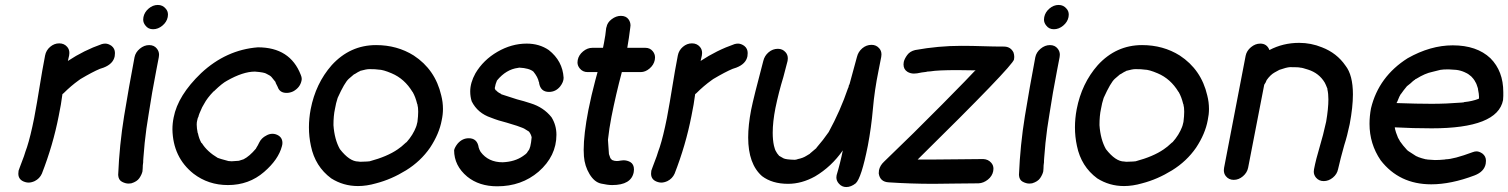

<svg xmlns="http://www.w3.org/2000/svg" viewBox="-20 -726 6088 775"><path d="M95 11Q89 11 82 9Q54 1 54 -25Q54 -31 55 -37Q57 -44 60 -51Q82 -108 83 -115L89 -132Q103 -175 118 -250Q130 -314 140 -377Q150 -440 162 -502Q166 -523 182.5 -537Q199 -551 219 -551Q239 -551 251 -537Q260 -527 260 -512Q260 -507 259 -502L254 -480Q319 -523 391 -548Q398 -550 405 -550Q417 -550 430 -541Q444 -530 444 -512Q444 -506 443 -499Q437 -468 398 -453L383 -448Q354 -436 305 -407L298 -402Q266 -379 237 -350L232 -346Q227 -306 217 -258Q194 -140 149 -25Q140 -5 120 5Q107 11 95 11Z M598 -608Q578 -608 567 -623Q558 -634 558 -647Q558 -652 559 -657Q563 -677 580 -691.5Q597 -706 617 -706Q637 -706 649 -691Q658 -681 658 -667Q658 -662 657 -657Q653 -637 635.5 -622.5Q618 -608 598 -608ZM556 -46Q556 -40 555 -34Q552 -21 542.5 -7Q533 7 510 14Q505 15 499 15Q486 15 472 7.5Q458 0 457 -20Q462 -141 481 -257.5Q500 -374 523 -495Q527 -515 544.5 -529.5Q562 -544 582 -544Q602 -544 613 -530Q622 -519 622 -505Q622 -500 621 -495L611 -443Q593 -351 580 -265Q570 -207 564 -149L559 -91L558 -77V-71Q556 -59 556 -46Z M900 21Q821 21 761 -25Q678 -91 676 -204Q676 -228 681 -252Q698 -341 792 -431Q893 -525 1021 -535Q1151 -535 1194 -424Q1198 -415 1198 -407Q1198 -403 1197 -400Q1191 -372 1163 -357Q1150 -351 1137 -351Q1109 -351 1101 -375L1092 -393L1093 -394L1076 -415Q1071 -421 1056 -428Q1048 -434 1009 -437Q961 -437 896 -400Q877 -390 846 -360Q845 -358 842 -357Q816 -330 804 -307L796 -293Q782 -263 781 -255Q778 -251 776 -240Q774 -233 774 -223Q774 -209 778 -189L779 -188Q783 -167 793 -149L795 -148Q816 -114 860 -88Q863 -88 864 -87Q865 -86 902 -76L915 -75L944 -77L963 -83Q987 -95 1013 -126L1015 -130Q1021 -139 1026 -150Q1035 -169 1055 -179Q1067 -186 1080 -186Q1086 -186 1093 -184Q1120 -175 1120 -149Q1120 -143 1118 -136Q1104 -82 1046 -32Q985 21 900 21Z M1425 25Q1366 25 1317 -6Q1252 -54 1235 -137Q1227 -174 1227 -212Q1227 -248 1234 -285Q1254 -389 1319 -463Q1393 -544 1498 -544Q1583 -544 1650 -502Q1737 -445 1761 -341Q1768 -314 1768 -286Q1768 -264 1763 -241Q1753 -186 1716 -130Q1678 -75 1619 -38.5Q1560 -2 1498 14Q1460 25 1425 25ZM1434 -73Q1450 -73 1461 -74L1472 -75Q1543 -94 1585 -123Q1599 -132 1619 -151Q1620 -152 1621 -152Q1647 -181 1660 -215Q1660 -218 1661 -218L1665 -234Q1668 -258 1668 -275Q1668 -293 1665 -303V-305L1664 -306Q1657 -335 1646 -354Q1646 -355 1645 -355Q1613 -408 1561 -430Q1526 -445 1508 -445Q1497 -447 1471 -447Q1459 -447 1434 -440L1433 -439Q1424 -435 1417.5 -430.5Q1411 -426 1409 -426L1388 -408Q1371 -393 1343 -331Q1336 -310 1332 -286Q1326 -259 1326 -221Q1330 -163 1352 -124Q1391 -74 1426 -74Z M1981 -363Q1980 -363 1980 -364ZM1987 26Q1914 26 1866 -13Q1813 -57 1813 -120Q1816 -132 1827 -146Q1846 -168 1872 -168Q1906 -168 1912 -132V-131Q1915 -121 1920 -113Q1951 -71 2009 -71Q2058 -73 2091 -96Q2104 -105 2106.5 -108.5Q2109 -112 2112 -117Q2122 -126 2126 -172Q2123 -185 2115 -195L2094 -208Q2092 -208 2089 -210Q2076 -216 2025 -231Q1992 -239 1962 -251Q1908 -269 1884 -317Q1878 -336 1878 -357Q1878 -392 1899 -430Q1931 -484 1988 -517Q2045 -550 2106 -550Q2157 -550 2195 -524Q2251 -480 2255 -412Q2255 -395 2241 -377Q2223 -355 2196 -355Q2162 -355 2156 -391V-393Q2156 -395 2155 -395Q2151 -415 2133 -437Q2116 -451 2076 -453Q2074 -452 2071 -452Q2023 -446 1986 -401Q1980 -388 1977 -370L1981 -360V-363Q1989 -353 2001 -348Q2002 -346 2005 -345Q2059 -327 2067 -325Q2095 -318 2122 -309Q2174 -293 2206 -253Q2226 -221 2226 -182Q2226 -96 2154 -33Q2085 26 1987 26Z M2451 21Q2433 21 2406 15Q2379 9 2359.5 -23.5Q2340 -56 2337 -95Q2336 -107 2336 -121Q2336 -184 2355 -282Q2367 -342 2383 -402L2392 -435H2352Q2332 -435 2320 -450Q2311 -461 2311 -474Q2311 -479 2312 -484Q2316 -504 2333.5 -518.5Q2351 -533 2371 -533H2414L2418 -553Q2424 -583 2427 -614L2428 -616Q2431 -635 2449 -648.5Q2467 -662 2486 -662Q2507 -662 2517 -648Q2525 -637 2525 -623Q2525 -619 2524 -614Q2519 -573 2512 -533H2585Q2604 -533 2615 -519Q2624 -508 2624 -494Q2624 -489 2623 -484Q2619 -464 2602 -449.5Q2585 -435 2566 -435H2490Q2466 -345 2448 -254Q2439 -208 2434 -162L2435 -147L2438 -104L2444 -87Q2447 -85 2448 -83.5Q2449 -82 2449 -81L2451 -80Q2460 -76 2469 -76Q2473 -76 2477 -76.5Q2481 -77 2486.5 -78Q2492 -79 2497 -79Q2511 -79 2524 -72Q2539 -63 2539 -42Q2539 -37 2538 -31Q2528 21 2451 21Z M2649 11Q2643 11 2636 9Q2608 1 2608 -25Q2608 -31 2609 -37Q2611 -44 2614 -51Q2636 -108 2637 -115L2643 -132Q2657 -175 2672 -250Q2684 -314 2694 -377Q2704 -440 2716 -502Q2720 -523 2736.5 -537Q2753 -551 2773 -551Q2793 -551 2805 -537Q2814 -527 2814 -512Q2814 -507 2813 -502L2808 -480Q2873 -523 2945 -548Q2952 -550 2959 -550Q2971 -550 2984 -541Q2998 -530 2998 -512Q2998 -506 2997 -499Q2991 -468 2952 -453L2937 -448Q2908 -436 2859 -407L2852 -402Q2820 -379 2791 -350L2786 -346Q2781 -306 2771 -258Q2748 -140 2703 -25Q2694 -5 2674 5Q2661 11 2649 11Z M3396 29Q3378 29 3366 15Q3356 4 3356 -10Q3356 -14 3357 -19Q3372 -69 3382 -119Q3336 -53 3270 -14Q3216 16 3161 16Q3097 16 3056 -15Q3000 -64 3000 -171Q3000 -221 3012 -283Q3022 -333 3061 -480Q3066 -501 3082.5 -515Q3099 -529 3120 -529Q3139 -529 3151 -515Q3160 -505 3160 -490Q3160 -485 3159 -480L3142 -415Q3123 -353 3110 -290Q3099 -234 3099 -190Q3099 -161 3104 -138Q3106 -130 3108 -124Q3110 -118 3114 -112Q3114 -110 3125 -97Q3133 -92 3142.5 -87Q3152 -82 3187 -81Q3194 -81 3201 -84Q3221 -88 3235 -97L3250 -106H3249L3275 -128L3276 -130Q3303 -161 3325 -193Q3372 -279 3403 -370Q3404 -371 3405 -374Q3406 -383 3409 -386L3439 -496Q3444 -517 3460.5 -531Q3477 -545 3498 -545Q3517 -545 3529 -531Q3538 -521 3538 -506Q3538 -501 3537 -496L3526 -440Q3510 -362 3503.5 -287Q3497 -212 3483 -138Q3457 -7 3434 14Q3415 29 3396 29Z M3748 16Q3657 16 3567 10Q3532 8 3527 -26L3528 -39Q3532 -58 3548 -73Q3668 -188 3784 -305.5Q3900 -423 3913 -438L3918 -442L3845 -443Q3765 -443 3736 -438L3723 -437Q3720 -437 3720 -436Q3700 -434 3682 -430Q3675 -429 3669 -429Q3655 -429 3643 -436Q3627 -446 3627 -466Q3627 -471 3628 -476Q3631 -489 3642 -504Q3653 -519 3674 -524Q3768 -541 3860 -541Q3904 -541 3947.5 -539.5Q3991 -538 4034 -538Q4060 -537 4071 -514Q4074 -505 4074 -496Q4074 -491 4073 -486Q4068 -460 3684 -82H3739L3848 -83Q3898 -84 3949 -84Q3969 -83 3981 -69Q3990 -59 3990 -45Q3990 -40 3989 -35Q3985 -15 3967.5 -1Q3950 13 3930 14Q3879 14 3829 15Z M4234 -608Q4214 -608 4203 -623Q4194 -634 4194 -647Q4194 -652 4195 -657Q4199 -677 4216 -691.5Q4233 -706 4253 -706Q4273 -706 4285 -691Q4294 -681 4294 -667Q4294 -662 4293 -657Q4289 -637 4271.5 -622.5Q4254 -608 4234 -608ZM4192 -46Q4192 -40 4191 -34Q4188 -21 4178.5 -7Q4169 7 4146 14Q4141 15 4135 15Q4122 15 4108 7.5Q4094 0 4093 -20Q4098 -141 4117 -257.5Q4136 -374 4159 -495Q4163 -515 4180.5 -529.5Q4198 -544 4218 -544Q4238 -544 4249 -530Q4258 -519 4258 -505Q4258 -500 4257 -495L4247 -443Q4229 -351 4216 -265Q4206 -207 4200 -149L4195 -91L4194 -77V-71Q4192 -59 4192 -46Z M4517 25Q4458 25 4409 -6Q4344 -54 4327 -137Q4319 -174 4319 -212Q4319 -248 4326 -285Q4346 -389 4411 -463Q4485 -544 4590 -544Q4675 -544 4742 -502Q4829 -445 4853 -341Q4860 -314 4860 -286Q4860 -264 4855 -241Q4845 -186 4808 -130Q4770 -75 4711 -38.5Q4652 -2 4590 14Q4552 25 4517 25ZM4526 -73Q4542 -73 4553 -74L4564 -75Q4635 -94 4677 -123Q4691 -132 4711 -151Q4712 -152 4713 -152Q4739 -181 4752 -215Q4752 -218 4753 -218L4757 -234Q4760 -258 4760 -275Q4760 -293 4757 -303V-305L4756 -306Q4749 -335 4738 -354Q4738 -355 4737 -355Q4705 -408 4653 -430Q4618 -445 4600 -445Q4589 -447 4563 -447Q4551 -447 4526 -440L4525 -439Q4516 -435 4509.5 -430.5Q4503 -426 4501 -426L4480 -408Q4463 -393 4435 -331Q4428 -310 4424 -286Q4418 -259 4418 -221Q4422 -163 4444 -124Q4483 -74 4518 -74Z M5323 5Q5304 5 5292 -9Q5283 -20 5283 -33Q5283 -38 5284 -43Q5292 -84 5306.5 -132Q5321 -180 5333 -235Q5342 -288 5342 -325Q5342 -348 5338 -365V-368Q5331 -386 5328 -391L5327 -393Q5304 -431 5260 -445Q5236 -453 5228 -453Q5224 -455 5187 -455Q5172 -454 5144 -444Q5127 -435 5124 -433Q5108 -424 5093 -403Q5089 -392 5083 -384L5018 -49Q5014 -29 4997 -14.5Q4980 0 4960 0Q4940 0 4928 -15Q4920 -25 4920 -39Q4920 -44 4921 -49L5008 -501Q5012 -521 5029.5 -535.5Q5047 -550 5067 -550Q5094 -550 5104 -524Q5159 -553 5224 -553Q5272 -553 5316 -535Q5376 -512 5411 -461Q5441 -423 5441 -345Q5441 -294 5428 -225Q5418 -177 5406 -140Q5391 -87 5381 -43Q5377 -23 5360 -9Q5343 5 5323 5Z M5757 18Q5628 18 5553 -79Q5508 -145 5508 -226Q5508 -257 5514 -289Q5545 -417 5662 -491Q5754 -543 5844 -543Q5941 -543 5996 -491Q6048 -439 6048 -354V-339Q6048 -331 6047 -322Q6025 -208 5759 -208Q5683 -208 5610 -212L5611 -205L5615 -191L5623 -170L5630 -158V-157Q5643 -138 5660 -120L5665 -116L5696 -96Q5697 -96 5698.5 -95Q5700 -94 5702 -93.5Q5704 -93 5705 -92Q5718 -87 5735 -83Q5740 -83 5742 -82L5772 -80Q5791 -80 5810 -82Q5815 -82 5815 -83Q5847 -83 5925 -112Q5933 -115 5940 -115Q5951 -115 5964 -106Q5978 -95 5978 -77Q5978 -71 5977 -65Q5971 -33 5932 -18Q5837 18 5757 18ZM5759 -307Q5818 -307 5880 -312Q5884 -313 5889 -313Q5889 -314 5891 -314Q5922 -317 5948 -327H5949Q5950 -330 5950 -335Q5950 -346 5946 -365V-367Q5946 -369 5945 -370V-371Q5940 -389 5934 -397V-398Q5928 -408 5920 -416L5918 -418Q5907 -428 5895 -433L5891 -435Q5875 -442 5858 -444L5827 -446Q5805 -446 5794 -444L5762 -436Q5732 -430 5697 -408Q5694 -408 5690 -403H5689Q5681 -397 5674 -390L5659 -378Q5644 -360 5636 -348L5635 -347Q5635 -346 5634 -346Q5628 -336 5624.5 -326.5Q5621 -317 5617 -310Q5700 -307 5759 -307Z"/></svg>

Font: Bad Comic
Style: Italic
Weight: 400
Italic angle: -11°
Designer: GGBotNet
Foundry: GGBotNet
Version: 0.95